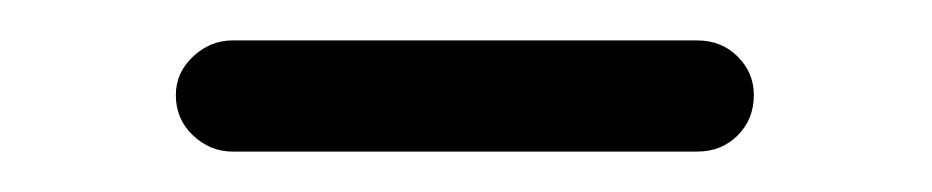

<svg xmlns="http://www.w3.org/2000/svg" viewBox="-20 -313 461 95"><path d="M95 -238Q84 -238 75.5 -246Q67 -254 67 -266Q67 -277 75.5 -285Q84 -293 95 -293H325Q337 -293 345 -285Q353 -277 353 -266Q353 -254 345 -246Q337 -238 325 -238Z"/></svg>

Font: Chiron GoRound TC L
Style: Regular
Weight: 300
Designer: Ryoko NISHIZUKA 西塚涼子 (kana, bopomofo & ideographs); Paul D. Hunt (Latin, Greek & Cyrillic); Sandoll Communications 산돌커뮤니
Foundry: Adobe
Version: Version 1.000;hotconv 1.1.1;makeotfexe 2.6.0